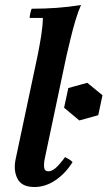

<svg xmlns="http://www.w3.org/2000/svg" viewBox="-20 -735 431 770"><path d="M118 15Q67 15 50 -18.5Q33 -52 43 -98L131 -513Q139 -553 145 -590.5Q151 -628 152 -663H99Q99 -670 101.5 -681.5Q104 -693 107 -700Q159 -700 207.5 -703.5Q256 -707 305 -715Q294 -691 283 -654.5Q272 -618 263 -580Q254 -542 247 -513L161 -106Q155 -79 157 -63.5Q159 -48 174 -48Q188 -48 203.5 -61.5Q219 -75 241 -105Q249 -101 256.5 -96.5Q264 -92 271 -85Q244 -41 203.5 -13Q163 15 118 15ZM330 -403 391 -353 374 -273 298 -252 237 -303 254 -382Z"/></svg>

Font: Poltawski Nowy SemiBold
Style: Italic
Weight: 600
Italic angle: -12°
Version: Version 1.001;gftools[0.9.25]